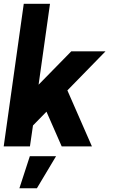

<svg xmlns="http://www.w3.org/2000/svg" viewBox="-30 -770 600 1010"><path d="M453.5 0H294.5L214.5 -182.5L143.5 -110L127.5 0H-10.5L95 -750H233L173 -324.5L345 -500H525L324.5 -294.5ZM72 220.5 127 51.5H265L164 220.5Z"/></svg>

Font: Urbanist ExtraBold
Style: Italic
Weight: 800
Italic angle: -8°
Designer: Corey Hu
Foundry: Corey Hu
Version: Version 1.321; ttfautohint (v1.8.4.7-5d5b)